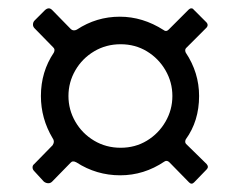

<svg xmlns="http://www.w3.org/2000/svg" viewBox="-20 -603 577 460"><path d="M268 -183Q211 -183 163 -214Q154 -219 149 -213L105 -168Q101 -164 96 -164Q90 -164 85 -168L62 -193Q58 -197 58 -202Q58 -207 62 -210L106 -255Q109 -260 109 -263Q109 -268 106 -272Q78 -319 78 -373Q78 -431 109 -477Q113 -485 107 -490L63 -535Q59 -539 59 -544Q59 -550 63 -554L87 -578Q92 -583 97 -583Q101 -583 105 -579L150 -533Q156 -528 164 -532Q211 -563 267 -563Q322 -563 372 -531Q378 -526 384 -532L432 -580Q435 -583 438.5 -583Q442 -583 444 -580L475 -549Q480 -543 475 -537L426 -488Q422 -484 425 -477Q457 -429 457 -373Q457 -313 425 -269Q422 -262 426 -258L475 -210Q481 -203 475 -197L445 -166Q439 -160 433 -166L386 -214Q380 -220 374 -216Q325 -183 268 -183ZM269 -249Q304 -249 332 -266Q360 -283 376.5 -311.5Q393 -340 393 -373Q393 -406 376.5 -434.5Q360 -463 332 -480Q304 -497 269 -497Q234 -497 205.5 -480Q177 -463 160.5 -434.5Q144 -406 144 -373Q144 -340 160.5 -311.5Q177 -283 205.5 -266Q234 -249 269 -249Z"/></svg>

Font: Libre Franklin
Style: Regular
Weight: 400
Designer: Pablo Impallari, Rodrigo Fuenzalida
Foundry: Impallari Type
Version: Version 1.001; ttfautohint (v1.4.1)